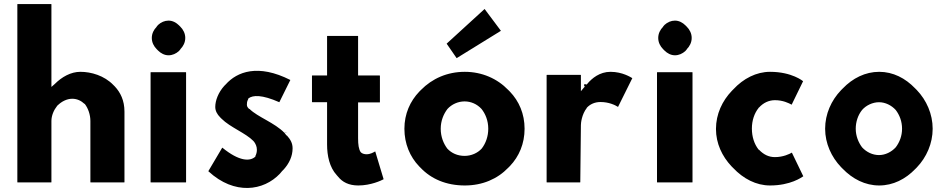

<svg xmlns="http://www.w3.org/2000/svg" viewBox="-20 -887 4645 941"><path d="M66 -867 65 -866V6L66 7H231L232 6V-294C232 -321 244 -348 260 -368L261 -370H262C281 -389 307 -403 334 -403C358 -403 378 -393 394 -378H395L396 -377C412 -356 423 -325 423 -294V6L424 7H589L590 6V-340C590 -395 570 -434 543 -463L536 -470C491 -517 426 -535 374 -535C327 -535 283 -510 248 -475L232 -461V-866L231 -867Z M755 -639C768 -626 786 -616 806 -616C825 -616 843 -624 857 -637L864 -645V-646C878 -660 888 -679 888 -701C888 -723 878 -742 864 -756L857 -763C844 -776 826 -786 806 -786C787 -786 769 -778 755 -765L748 -757V-756C734 -742 724 -723 724 -701C724 -679 734 -660 748 -646ZM891 7 892 6V-532L891 -533H719L718 -532V6L719 7Z M1070 -163H1069L1001 -48L1002 -47C1129 70 1272 49 1352 -36C1356 -40 1360 -45 1363 -49L1371 -57C1397 -86 1414 -121 1414 -160C1414 -185 1404 -203 1386 -223H1384L1375 -235C1326 -286 1243 -313 1203 -353H1202H1201C1196 -358 1190 -364 1190 -373C1190 -381 1190 -389 1196 -400L1197 -404L1198 -405C1219 -421 1263 -424 1349 -386L1403 -495C1245 -575 1142 -536 1086 -473L1079 -466C1050 -434 1035 -394 1035 -363C1035 -344 1044 -327 1059 -312L1066 -305C1108 -263 1184 -235 1222 -196L1223 -194H1224C1233 -182 1239 -169 1239 -153C1239 -143 1237 -134 1233 -125L1232 -124V-121L1231 -119C1205 -95 1152 -96 1070 -163ZM1384 -238V-237C1383 -237 1374 -236 1374 -237Z M1509 -516V-388L1510 -386H1583V-179C1583 -124 1595 -67 1630 -29L1637 -21C1658 5 1689 22 1736 22C1798 22 1850 -3 1859 -8L1860 -9L1819 -145C1810 -140 1795 -131 1777 -131C1767 -131 1758 -133 1750 -139V-140L1748 -141C1738 -155 1735 -179 1735 -209V-385H1841L1842 -386V-515L1841 -517H1735V-710L1734 -711H1584L1583 -710V-517H1510Z M2173 -353C2194 -376 2225 -390 2257 -390C2288 -390 2318 -377 2340 -353C2359 -329 2373 -296 2373 -256C2373 -219 2361 -185 2341 -159C2321 -137 2290 -123 2257 -123C2223 -123 2193 -136 2172 -159C2154 -183 2140 -216 2140 -256C2140 -295 2154 -328 2173 -353ZM2041 -65C2093 -10 2167 22 2258 22C2345 22 2418 -10 2471 -65L2479 -73C2524 -120 2551 -183 2551 -256C2551 -329 2524 -391 2479 -438L2471 -446C2417 -502 2342 -535 2258 -535C2172 -535 2098 -502 2043 -446L2035 -438C1990 -391 1962 -329 1962 -256C1962 -183 1989 -119 2034 -72ZM2218 -602 2435 -736 2355 -843 2169 -673Z M2843 -464H2848L2843 -459L2827 -440V-519L2826 -520H2660L2659 -519V6L2660 7H2823L2824 6L2827 -274C2827 -284 2831 -326 2856 -358V-359C2871 -375 2893 -387 2923 -387C2964 -387 2995 -372 3009 -363L3079 -504C3072 -508 3031 -535 2972 -535C2919 -535 2881 -503 2859 -477L2858 -475H2857L2853 -471V-474H2843Z M3237 -639C3250 -626 3268 -616 3288 -616C3307 -616 3325 -624 3339 -637L3346 -645V-646C3360 -660 3370 -679 3370 -701C3370 -723 3360 -742 3346 -756L3339 -763C3326 -776 3308 -786 3288 -786C3269 -786 3251 -778 3237 -765L3230 -757V-756C3216 -742 3206 -723 3206 -701C3206 -679 3216 -660 3230 -646ZM3373 7 3374 6V-532L3373 -533H3201L3200 -532V6L3201 7Z M3861 -139C3849 -132 3818 -117 3778 -117C3748 -117 3723 -129 3700 -153H3699L3697 -155C3677 -181 3665 -216 3665 -257C3665 -296 3677 -332 3698 -358L3699 -360H3700C3721 -383 3748 -396 3778 -396C3817 -396 3845 -382 3860 -374C3879 -412 3897 -451 3916 -489C3916 -489 3862 -535 3754 -535C3687 -535 3623 -502 3574 -449L3567 -442C3520 -393 3489 -328 3489 -255C3489 -184 3519 -121 3565 -72L3573 -64C3623 -11 3686 22 3754 22C3855 22 3909 -18 3917 -23Z M4205 -348C4225 -371 4257 -386 4288 -386C4319 -386 4349 -371 4370 -348C4389 -323 4401 -292 4401 -256C4401 -221 4389 -190 4370 -165C4349 -142 4319 -127 4288 -127C4257 -127 4227 -141 4205 -165C4187 -189 4174 -221 4174 -256C4174 -290 4185 -323 4205 -348ZM4109 -61C4158 -10 4220 22 4289 22C4357 22 4418 -9 4466 -59L4473 -66C4521 -116 4551 -184 4551 -256C4551 -328 4521 -396 4473 -446L4465 -454C4417 -504 4357 -535 4289 -535C4221 -535 4159 -504 4110 -453L4102 -445C4054 -395 4024 -328 4024 -256C4024 -184 4055 -117 4102 -68Z"/></svg>

Font: Hussar Woodtype
Style: SeBd
Weight: 900
Foundry: Cannot Into Space Fonts
Version: Version 1.07